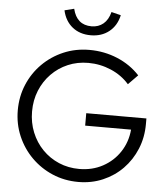

<svg xmlns="http://www.w3.org/2000/svg" viewBox="-61 -981 910 1046"><g transform="rotate(5 394.0 -458.0)"><path d="M406 11Q330 11 264.5 -17Q199 -45 149.5 -94.5Q100 -144 72 -209.5Q44 -275 44 -350Q44 -425 71.5 -490.5Q99 -556 148.5 -605.5Q198 -655 263.5 -683Q329 -711 405 -711Q486 -711 558 -681Q630 -651 681 -596L629 -543Q589 -589 529.5 -614.5Q470 -640 405 -640Q345 -640 293.5 -618Q242 -596 203.5 -556.5Q165 -517 143.5 -464.5Q122 -412 122 -350Q122 -289 143.5 -236Q165 -183 203.5 -143.5Q242 -104 293.5 -82Q345 -60 405 -60Q476 -60 533.5 -91Q591 -122 626.5 -176Q662 -230 668 -298H417V-366H746V-335Q746 -262 720 -199Q694 -136 648 -89Q602 -42 540 -15.5Q478 11 406 11ZM404 -791Q344 -791 303.5 -823.5Q263 -856 250 -914L302 -927Q323 -840 404 -840Q442 -840 468.5 -862Q495 -884 506 -927L558 -914Q545 -856 504 -823.5Q463 -791 404 -791Z"/></g></svg>

Font: Red Hat Display Variable
Style: Regular
Weight: 400
Designer: Pentagram, MCKL
Foundry: Pentagram, MCKL
Version: Version 1.021